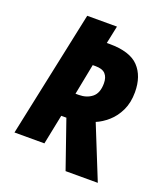

<svg xmlns="http://www.w3.org/2000/svg" viewBox="-147 -817 888 1019"><g transform="rotate(20 297.0 -307.0)"><path d="M343 100 250 -168H221L187 0H18L169 -714H337L316 -614H331Q447 -614 496.5 -562Q546 -510 546 -419Q546 -360 525 -316Q504 -272 471 -243Q438 -214 404 -200L525 100ZM252 -304H270Q315 -304 345 -328Q375 -352 375 -407Q375 -441 358 -459.5Q341 -478 302 -478H286Z"/></g></svg>

Font: Noto Sans Disp ExtBd
Style: Italic
Weight: 800
Italic angle: -12°
Designer: Monotype Design Team
Foundry: Monotype Imaging Inc.
Version: Version 2.000;GOOG;noto-source:20170915:90ef993387c0